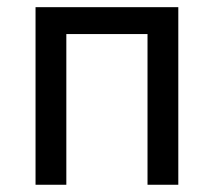

<svg xmlns="http://www.w3.org/2000/svg" viewBox="-20 -510 590 530"><path d="M472.2 0H387.2V-416H163.1V0H78.1V-490.2H472.2Z"/></svg>

Font: Code New Roman
Style: Regular
Weight: 400
Monospace: yes
Designer: Sam Radian
Foundry: Code New Roman
Version: Version 2.00 November 29, 2014